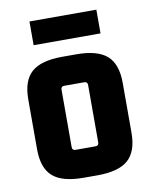

<svg xmlns="http://www.w3.org/2000/svg" viewBox="-78 -728 635 797"><g transform="rotate(-10 239.0 -329.0)"><path d="M383 -668V-568H101V-668ZM40 -140V-350Q40 -429 80 -464.5Q120 -500 210 -500H268Q358 -500 398 -464.5Q438 -429 438 -350V-140Q438 -61 398 -25.5Q358 10 268 10H210Q120 10 80 -25.5Q40 -61 40 -140ZM281 -380H197Q183 -380 183 -366V-124Q183 -110 197 -110H281Q295 -110 295 -124V-366Q295 -380 281 -380Z"/></g></svg>

Font: Gemunu Libre ExtraBold
Style: Regular
Weight: 800
Designer: Puspanada Ekanayake, Sola Matas, Pathum Egodawatta, Kosala Senevirathne
Foundry: mooniak
Version: Version 1.100